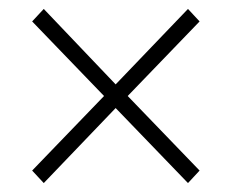

<svg xmlns="http://www.w3.org/2000/svg" viewBox="-20 -545 519 430"><path d="M78 -135 52 -163 213 -330 52 -497 78 -525 239 -356 401 -525 427 -497 266 -330 427 -163 401 -135 239 -303Z"/></svg>

Font: TypoPRO Source Sans Pro
Style: Regular
Weight: 300
Designer: Paul D. Hunt
Foundry: Adobe Systems Incorporated
Version: Version 2.020;PS 2.000;hotconv 1.0.86;makeotf.lib2.5.63406